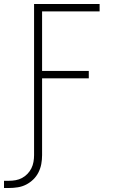

<svg xmlns="http://www.w3.org/2000/svg" viewBox="-66 -755 586 958"><path d="M-46 183V147H-21Q-4 147 12.5 144Q29 141 44 133Q59 125 71 112.5Q83 100 90.5 85Q98 70 101 53Q104 36 104 19V-735H431V-698H144V-401H377V-364H144V19Q144 42 140 63.5Q136 85 126 105Q116 125 100 140.5Q84 156 64.5 166Q45 176 23 179.5Q1 183 -21 183Z"/></svg>

Font: Iosevka Curly Extralight
Style: Regular
Weight: 200
Monospace: yes
Designer: Belleve Invis
Foundry: Belleve Invis
Version: Version 22.1.2; ttfautohint (v1.8.4)